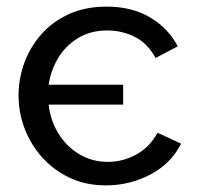

<svg xmlns="http://www.w3.org/2000/svg" viewBox="-20 -551 602 580"><path d="M300 9Q239 9 190.5 -14Q142 -37 107.5 -75.5Q73 -114 54.5 -162.5Q36 -211 36 -263Q36 -313 53.5 -361Q71 -409 105 -447.5Q139 -486 188.5 -508.5Q238 -531 302 -531Q379 -531 434 -498Q489 -465 517 -411L450 -376Q425 -421 386.5 -440Q348 -459 304 -459Q253 -459 215 -435.5Q177 -412 155 -374.5Q133 -337 127 -295H352V-235H127Q132 -188 156 -148.5Q180 -109 219 -85.5Q258 -62 306 -62Q350 -62 390.5 -83.5Q431 -105 456 -150L527 -117Q497 -57 434.5 -24Q372 9 300 9Z"/></svg>

Font: Raleway Medium
Style: Regular
Weight: 500
Designer: Matt McInerney, Pablo Impallari, Rodrigo Fuenzalida
Foundry: Matt McInerney, Pablo Impallari, Rodrigo Fuenzalida
Version: Version 4.026